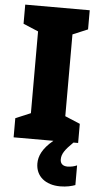

<svg xmlns="http://www.w3.org/2000/svg" viewBox="-62 -752 533 1029"><g transform="rotate(5 204.0 -237.0)"><path d="M293 96C293 66 309 43 353 0H378V-103L297 -137V-577L378 -611V-714H31V-611L112 -577V-137L31 -103V0H245C188 47 170 89 170 128C170 197 223 240 302 240C337 240 364 233 383 226V120C371 126 350 131 332 131C308 131 293 119 293 96Z"/></g></svg>

Font: Noto Sans Telugu SemiCondensed Black
Style: Regular
Weight: 900
Width: 4
Designer: Jelle Bosma - Monotype Design Team
Foundry: Monotype Imaging Inc.
Version: Version 2.005